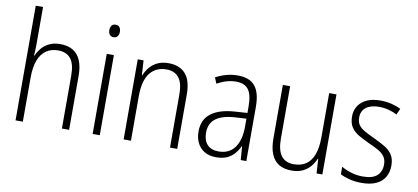

<svg xmlns="http://www.w3.org/2000/svg" viewBox="-70 -1002 2725 1253"><g transform="rotate(10 1292.0 -375.0)"><path d="M126.5 -759.8V-512.2Q126.5 -489.7 125.7 -472.2Q125 -454.6 123.5 -437H126.5Q137.7 -464.8 158 -488.5Q178.2 -512.2 208.5 -526.6Q238.8 -541 279.3 -541Q330.1 -541 364 -520.8Q397.9 -500.5 415.5 -459.7Q433.1 -418.9 433.1 -356.4V0H385.3V-350.1Q385.3 -428.7 356.4 -463.4Q327.6 -498 273.9 -498Q228 -498 195.1 -475.8Q162.1 -453.6 144.3 -407.7Q126.5 -361.8 126.5 -291.5V0H78.1V-759.8Z M636.2 -530.8V0H588.9V-530.8ZM613.8 -728.5Q631.3 -728.5 639.9 -716.8Q648.4 -705.1 648.4 -687Q648.4 -668 639.4 -656.7Q630.4 -645.5 613.3 -645.5Q596.7 -645.5 587.6 -656.7Q578.6 -668 578.6 -686.5Q578.6 -705.1 587.2 -716.8Q595.7 -728.5 613.8 -728.5Z M997.1 -541Q1070.8 -541 1110.1 -497.1Q1149.4 -453.1 1149.4 -358.9V0H1101.6V-351.6Q1101.6 -428.2 1073.2 -463.4Q1044.9 -498.5 991.2 -498.5Q921.4 -498.5 882.1 -448.5Q842.8 -398.4 842.8 -295.9V0H794.4V-530.8H833L838.9 -433.6H841.8Q853.5 -462.9 874 -487.3Q894.5 -511.7 925 -526.4Q955.6 -541 997.1 -541Z M1456.5 -540.5Q1534.2 -540.5 1570.8 -496.8Q1607.4 -453.1 1607.4 -357.9V0H1570.3L1563.5 -89.4H1561Q1547.9 -61.5 1528.3 -39.1Q1508.8 -16.6 1479.7 -3.4Q1450.7 9.8 1407.7 9.8Q1361.3 9.8 1330.1 -9.3Q1298.8 -28.3 1282.7 -61.3Q1266.6 -94.2 1266.6 -136.7Q1266.6 -215.8 1321.8 -257.3Q1377 -298.8 1480 -305.2L1560.1 -310.5V-352.1Q1560.1 -432.6 1533.9 -465.8Q1507.8 -499 1453.1 -499Q1422.9 -499 1391.8 -490.5Q1360.8 -481.9 1327.1 -463.4L1311 -502.4Q1343.3 -520 1380.4 -530.3Q1417.5 -540.5 1456.5 -540.5ZM1560.1 -272.5 1484.9 -268.1Q1400.9 -262.7 1358.6 -230.7Q1316.4 -198.7 1316.4 -137.2Q1316.4 -85 1343 -57.6Q1369.6 -30.3 1417 -30.3Q1488.3 -30.3 1524.2 -81.1Q1560.1 -131.8 1560.1 -217.8Z M2111.3 -530.8V0H2072.8L2066.9 -96.2H2064Q2052.7 -67.9 2032.5 -43.7Q2012.2 -19.5 1981.7 -4.9Q1951.2 9.8 1909.2 9.8Q1857.4 9.8 1823.5 -11Q1789.6 -31.7 1772.7 -73.5Q1755.9 -115.2 1755.9 -176.3V-530.8H1804.2V-184.1Q1804.2 -106 1832.3 -69.6Q1860.4 -33.2 1915 -33.2Q1963.4 -33.2 1996.1 -55.4Q2028.8 -77.6 2045.9 -123Q2063 -168.5 2063 -237.3V-530.8Z M2544.9 -135.3Q2544.9 -89.8 2525.1 -57.1Q2505.4 -24.4 2467.3 -7.3Q2429.2 9.8 2373 9.8Q2327.1 9.8 2290.5 0.2Q2253.9 -9.3 2230 -22.5V-72.3Q2259.3 -54.7 2296.4 -43.7Q2333.5 -32.7 2373 -32.7Q2437.5 -32.7 2467 -59.6Q2496.6 -86.4 2496.6 -133.8Q2496.6 -164.6 2482.7 -184.8Q2468.8 -205.1 2442.4 -220.5Q2416 -235.8 2377.9 -252.4Q2336.4 -271.5 2304.4 -290Q2272.5 -308.6 2254.4 -335.9Q2236.3 -363.3 2236.3 -406.7Q2236.3 -467.3 2280 -504.2Q2323.7 -541 2400.9 -541Q2440.4 -541 2474.9 -532.7Q2509.3 -524.4 2537.6 -509.8L2519 -469.2Q2494.6 -482.9 2463.1 -491Q2431.6 -499 2399.9 -499Q2345.7 -499 2314.5 -475.6Q2283.2 -452.1 2283.2 -408.2Q2283.2 -377.9 2296.9 -358.6Q2310.5 -339.4 2337.2 -324.5Q2363.8 -309.6 2401.9 -292Q2441.4 -273.4 2474.1 -254.6Q2506.8 -235.8 2525.9 -208Q2544.9 -180.2 2544.9 -135.3Z"/></g></svg>

Font: Open Sans SemiCondensed Light
Style: Regular
Weight: 300
Width: 4
Designer: Monotype Design Team
Foundry: Monotype Imaging Inc.
Version: Version 3.000